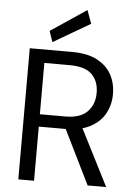

<svg xmlns="http://www.w3.org/2000/svg" viewBox="-61 -975 718 1021"><g transform="rotate(5 298.0 -464.5)"><path d="M76 0V-700H302Q384 -700 436 -672.5Q488 -645 513 -599Q538 -553 538 -495Q538 -439 512.5 -392Q487 -345 434 -317Q381 -289 298 -289H160V0ZM446 0 292 -313H386L545 0ZM160 -355H296Q376 -355 413.5 -394Q451 -433 451 -494Q451 -556 414.5 -592.5Q378 -629 295 -629H160ZM193 -743 173 -801 364 -929 390 -858Z"/></g></svg>

Font: DM Sans 12pt
Style: Regular
Weight: 400
Version: Version 4.004;gftools[0.9.30]